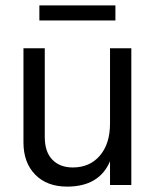

<svg xmlns="http://www.w3.org/2000/svg" viewBox="-20 -686 580 712"><path d="M467 0H388V-88Q348 6 229 6Q154 6 110.5 -38.5Q67 -83 67 -158V-507H146V-178Q146 -123 174 -94Q202 -65 250 -65Q313 -65 350.5 -109Q388 -153 388 -228V-507H467ZM408 -610H126V-666H408Z"/></svg>

Font: Hind Madurai
Style: Regular
Weight: 400
Designer: Jyotish Sonowal
Foundry: Indian Type Foundry
Version: Version 1.001;PS 1.0;hotconv 1.0.86;makeotf.lib2.5.63406; tt